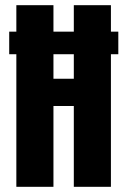

<svg xmlns="http://www.w3.org/2000/svg" viewBox="-20 -720 490 740"><path d="M43 0V-511H15.5V-598H43V-700H186V-598H264.5V-700H407.5V-598H436V-511H407.5V0H264.5V-311.5H186V0ZM186 -416.5H264.5V-511H186Z"/></svg>

Font: Trispace Condensed SemiBold
Style: Regular
Weight: 600
Width: 3
Designer: Tyler Finck
Foundry: Etcetera Type Company
Version: Version 1.210; ttfautohint (v1.8.3)